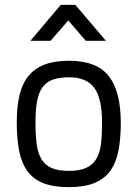

<svg xmlns="http://www.w3.org/2000/svg" viewBox="-20 -760 568 790"><path d="M264 -510Q378 -510 427.5 -447Q477 -384 477 -255Q477 -190 467.5 -140.5Q458 -91 434 -57.5Q410 -24 368.5 -7Q327 10 264 10Q201 10 159.5 -6Q118 -22 93.5 -55Q69 -88 59 -138Q49 -188 49 -257Q49 -321 60.5 -369Q72 -417 97.5 -448Q123 -479 164 -494.5Q205 -510 264 -510ZM264 -57Q308 -57 335 -69.5Q362 -82 376.5 -106.5Q391 -131 395.5 -168Q400 -205 400 -255Q400 -355 368 -398.5Q336 -442 264 -442Q224 -442 197.5 -432.5Q171 -423 155 -401Q139 -379 132.5 -343.5Q126 -308 126 -257Q126 -204 131 -166.5Q136 -129 151 -104.5Q166 -80 193 -68.5Q220 -57 264 -57ZM230 -740H290L416 -592H333L261 -676L188 -592H105Z"/></svg>

Font: Panefresco 400wt
Style: Regular
Weight: 400
Foundry: Campivisivi & Chank Co
Version: Version 1.002